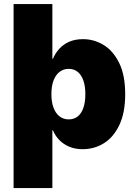

<svg xmlns="http://www.w3.org/2000/svg" viewBox="-20 -748 684 972"><path d="M398.4 7.3Q360.4 7.3 330.8 -5.1Q301.3 -17.6 280.3 -39.1Q259.3 -60.5 248 -88.4H245.1V204.1H48.8V-727.5H245.1V-450.2H248Q259.3 -478 279.8 -500.7Q300.3 -523.4 330.3 -536.6Q360.4 -549.8 400.4 -549.8Q455.6 -549.8 504.2 -520.5Q552.7 -491.2 583.3 -429.4Q613.8 -367.7 613.8 -271Q613.8 -178.2 584.7 -116.2Q555.7 -54.2 506.8 -23.4Q458 7.3 398.4 7.3ZM327.6 -143.6Q355 -143.6 373.8 -158.7Q392.6 -173.8 402.3 -202.6Q412.1 -231.4 412.1 -271Q412.1 -311 402.3 -339.6Q392.6 -368.2 373.8 -383.8Q355 -399.4 327.6 -399.4Q300.8 -399.4 281 -383.8Q261.2 -368.2 250.7 -339.6Q240.2 -311 240.2 -271Q240.2 -231.9 250.7 -203.4Q261.2 -174.8 281 -159.2Q300.8 -143.6 327.6 -143.6Z"/></svg>

Font: Inter 16pt Black
Style: Regular
Weight: 900
Version: Version 4.001;git-66647c0bb